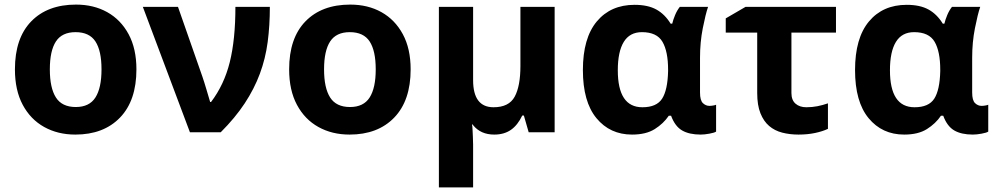

<svg xmlns="http://www.w3.org/2000/svg" viewBox="-20 -576 4345 836"><path d="M574 -274Q574 -138 502.5 -64Q431 10 308 10Q232 10 172.5 -23Q113 -56 79 -119.5Q45 -183 45 -274Q45 -410 116 -483Q187 -556 311 -556Q388 -556 447 -523Q506 -490 540 -427Q574 -364 574 -274ZM197 -274Q197 -193 223.5 -151.5Q250 -110 310 -110Q369 -110 395.5 -151.5Q422 -193 422 -274Q422 -355 395.5 -395.5Q369 -436 309 -436Q250 -436 223.5 -395.5Q197 -355 197 -274Z M602 -546H755L861 -243Q869 -220 879 -186Q889 -152 895 -132H899Q956 -207 980.5 -305.5Q1005 -404 1005 -546H1155Q1155 -465 1145.5 -393Q1136 -321 1111.5 -255Q1087 -189 1045.5 -126Q1004 -63 941 0H807Z M1768 -274Q1768 -138 1696.5 -64Q1625 10 1502 10Q1426 10 1366.5 -23Q1307 -56 1273 -119.5Q1239 -183 1239 -274Q1239 -410 1310 -483Q1381 -556 1505 -556Q1582 -556 1641 -523Q1700 -490 1734 -427Q1768 -364 1768 -274ZM1391 -274Q1391 -193 1417.5 -151.5Q1444 -110 1504 -110Q1563 -110 1589.5 -151.5Q1616 -193 1616 -274Q1616 -355 1589.5 -395.5Q1563 -436 1503 -436Q1444 -436 1417.5 -395.5Q1391 -355 1391 -274Z M2040 -546V-227Q2040 -109 2129 -109Q2196 -109 2221 -155Q2246 -201 2246 -289V-546H2395V0H2282L2261 -73H2254Q2234 -31 2204.5 -10.5Q2175 10 2132 10Q2073 10 2040 -31Q2039 -32 2039 -32.5Q2039 -33 2038 -34H2035Q2037 -27 2037.5 -12.5Q2038 2 2039 19.5Q2040 37 2040 54Q2040 71 2040 84V240H1891V-546Z M2732 10Q2636 10 2577 -61.5Q2518 -133 2518 -271Q2518 -410 2578.5 -482.5Q2639 -555 2743 -555Q2801 -555 2838 -534.5Q2875 -514 2900 -473H2907Q2911 -490 2919.5 -510.5Q2928 -531 2940 -546H3063Q3052 -514 3040 -453Q3028 -392 3028 -325V-173Q3028 -139 3040.5 -127Q3053 -115 3069 -115Q3076 -115 3085 -116.5Q3094 -118 3098 -120V-3Q3091 2 3069 6Q3047 10 3031 10Q2981 10 2950 -8Q2919 -26 2902 -72H2892Q2869 -38 2831 -14Q2793 10 2732 10ZM2777 -109Q2839 -109 2863 -146.5Q2887 -184 2889 -266V-272Q2889 -352 2864.5 -394Q2840 -436 2775 -436Q2722 -436 2696 -393.5Q2670 -351 2670 -270Q2670 -109 2777 -109Z M3140 -434V-496L3226 -546H3620V-434H3426V-171Q3426 -140 3444 -124.5Q3462 -109 3491 -109Q3516 -109 3539 -113.5Q3562 -118 3585 -126V-15Q3562 -4 3529 3Q3496 10 3457 10Q3419 10 3386 1.5Q3353 -7 3329 -27.5Q3305 -48 3291 -83Q3277 -118 3277 -171V-434Z M3917 10Q3821 10 3762 -61.5Q3703 -133 3703 -271Q3703 -410 3763.5 -482.5Q3824 -555 3928 -555Q3986 -555 4023 -534.5Q4060 -514 4085 -473H4092Q4096 -490 4104.5 -510.5Q4113 -531 4125 -546H4248Q4237 -514 4225 -453Q4213 -392 4213 -325V-173Q4213 -139 4225.5 -127Q4238 -115 4254 -115Q4261 -115 4270 -116.5Q4279 -118 4283 -120V-3Q4276 2 4254 6Q4232 10 4216 10Q4166 10 4135 -8Q4104 -26 4087 -72H4077Q4054 -38 4016 -14Q3978 10 3917 10ZM3962 -109Q4024 -109 4048 -146.5Q4072 -184 4074 -266V-272Q4074 -352 4049.5 -394Q4025 -436 3960 -436Q3907 -436 3881 -393.5Q3855 -351 3855 -270Q3855 -109 3962 -109Z"/></svg>

Font: BC Sans
Style: Bold
Weight: 700
Designer: Monotype Design Team
Province of B.C.
Foundry: Monotype Imaging Inc.
Version: Version 2.000;GOOG;noto-source:20170915:90ef993387c0